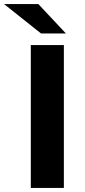

<svg xmlns="http://www.w3.org/2000/svg" viewBox="-68 -921 416 941"><path d="M83 -700H245V0H83ZM-48 -901H120L255 -757H133Z"/></svg>

Font: CMG Sans
Style: Bold
Weight: 700
Designer: Julieta Ulanovsky
Foundry: Julieta Ulanovsky
Version: Version 7.200